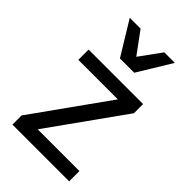

<svg xmlns="http://www.w3.org/2000/svg" viewBox="-241 -894 979 979"><g transform="rotate(45 248.5 -404.0)"><path d="M50 -66 339 -471H54V-545H447V-479L158 -74H459V0H50ZM88 -808H166L252 -691L337 -808H413L302 -626H199Z"/></g></svg>

Font: Application
Style: Regular
Weight: 400
Designer: Wei Huang
Foundry: Wei Huang
Version: Version 0.012